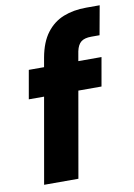

<svg xmlns="http://www.w3.org/2000/svg" viewBox="-83 -773 577 827"><g transform="rotate(-10 206.0 -360.0)"><path d="M42 0 137 -540Q149 -606 179 -645.5Q209 -685 253 -702.5Q297 -720 353 -720H412L389 -593H353Q323 -593 308 -581Q293 -569 287 -541L192 0ZM41 -374 63 -499H381L359 -374Z"/></g></svg>

Font: DM Sans 20pt Black
Style: Italic
Weight: 900
Italic angle: -10°
Version: Version 4.004;gftools[0.9.30]